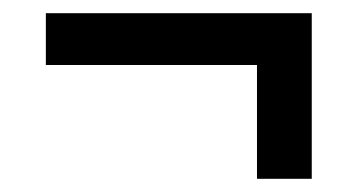

<svg xmlns="http://www.w3.org/2000/svg" viewBox="-20 -370 549 291"><path d="M452.5 -99H369.5V-320H452.5ZM49.5 -271.5V-350H452.5V-271.5Z"/></svg>

Font: Anek Bangla Medium Medium
Style: Regular
Weight: 500
Version: Version 1.003